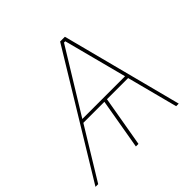

<svg xmlns="http://www.w3.org/2000/svg" viewBox="-201 -876 1052 1052"><g transform="rotate(-45 325.0 -350.0)"><path d="M-29 0H-8L172 -295H335L284 0H304L355 -295H519L596 0H616L434 -700H397ZM183 -314 408 -681H418L514 -314Z"/></g></svg>

Font: Fixel Display Thin
Style: Italic
Weight: 100
Italic angle: -10°
Designer: AlfaBravo + MacPaw
Foundry: Kyrylo Tkachov, Marchela Mozhyna, Serhii Makarenko, Maria Weinstein, Zakhar Kryvoshyya
Version: Version 1.210;Glyphs 3.2 (3217)